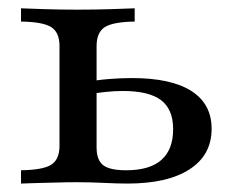

<svg xmlns="http://www.w3.org/2000/svg" viewBox="-20 -435 546 455"><path d="M29.8 0V-31.5Q82.3 -32.3 101.6 -44.8Q121 -57.3 121 -89.5V-325.8Q121 -358.1 101.6 -370.6Q82.3 -383.1 29.8 -383.9V-415.3Q48.4 -414.5 85.9 -413.3Q123.4 -412.1 164.5 -412.1Q203.2 -412.1 242.3 -413.3Q281.5 -414.5 299.2 -415.3V-383.9Q247.6 -383.1 228.2 -370.6Q208.9 -358.1 208.9 -325.8V-85.5Q208.9 -55.6 224.6 -43.5Q240.3 -31.5 279 -31.5Q334.7 -31.5 362.5 -56Q390.3 -80.6 390.3 -129Q390.3 -175.8 361.7 -197.6Q333.1 -219.4 271 -219.4Q250.8 -219.4 227.8 -216.9Q204.8 -214.5 180.6 -209.7L179.8 -239.5Q207.3 -245.2 236.3 -247.6Q265.3 -250 292.7 -250Q385.5 -250 433.5 -219.4Q481.5 -188.7 481.5 -129.8Q481.5 -67.7 429.4 -33.9Q377.4 0 282.3 0Q257.3 0 225.8 -1.6Q194.4 -3.2 161.3 -3.2Q138.7 -3.2 112.9 -2.4Q87.1 -1.6 65.3 -1.2Q43.5 -0.8 29.8 0Z"/></svg>

Font: Playfair 12pt Medium
Style: Regular
Weight: 500
Designer: Claus Eggers Sørensen
Foundry: Claus Eggers Sørensen
Version: Version 2.000;gftools[0.9.28]